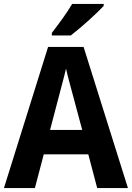

<svg xmlns="http://www.w3.org/2000/svg" viewBox="-20 -954 669 974"><path d="M506 -924V-934H346C320 -889 276 -830 243 -787V-774H339C389 -812 472 -887 506 -924ZM473 0H629L404 -716H224L0 0H157L202 -171H428ZM349 -474 397 -295H234L281 -474C287 -499 307 -570 315 -606C323 -567 339 -513 349 -474Z"/></svg>

Font: Noto Sans Malayalam SemiCondensed
Style: Bold
Weight: 700
Width: 4
Designer: Jelle Bosma - Monotype Design Team
Foundry: Monotype Imaging Inc.
Version: Version 2.104